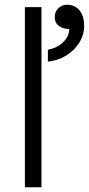

<svg xmlns="http://www.w3.org/2000/svg" viewBox="-20 -790 375 810"><path d="M155 -760V0H85V-760ZM335 -681Q335 -643 314 -609.5Q293 -576 258 -555Q223 -534 182 -530V-580Q222 -588 247 -612.5Q272 -637 272 -668Q249 -667 230 -679.5Q211 -692 211 -718Q211 -741 226.5 -755.5Q242 -770 263 -770Q296 -770 315.5 -746Q335 -722 335 -681Z"/></svg>

Font: Goli Light
Style: Regular
Weight: 300
Designer: jaikishan Patel
Foundry: MagicType
Version: Version 1.000